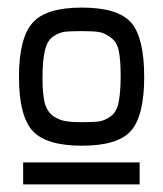

<svg xmlns="http://www.w3.org/2000/svg" viewBox="-20 -757 430 506"><path d="M66 -412Q30 -452 30 -554Q30 -657 66 -697Q101 -737 196 -737Q291 -737 326 -697Q360 -657 360 -554Q360 -452 325 -412Q290 -373 196 -373Q102 -373 66 -412ZM41 -271V-329H348V-271ZM98 -622Q92 -596 92 -552Q92 -509 98 -485Q105 -461 122 -450Q138 -440 152 -438Q167 -435 197 -435Q227 -435 241 -437Q255 -439 270.5 -449.5Q286 -460 292 -484Q298 -513 298 -556Q298 -599 293 -623Q288 -647 272 -658Q256 -670 241.5 -672.5Q227 -675 195 -675Q163 -675 149 -673Q135 -671 119 -660Q103 -648 98 -622Z"/></svg>

Font: Mina
Style: Regular
Weight: 400
Version: Version 1.000